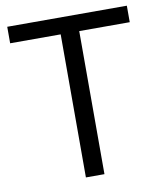

<svg xmlns="http://www.w3.org/2000/svg" viewBox="-81 -780 715 846"><g transform="rotate(-10 276.5 -357.0)"><path d="M317.9 0H234.9V-640.1H8.8V-713.9H543.9V-640.1H317.9Z"/></g></svg>

Font: QFn2     
Style: Regular
Weight: 400
Foundry: Ascender Corporation
Version: Version 1.10